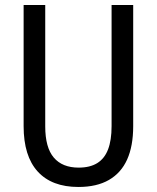

<svg xmlns="http://www.w3.org/2000/svg" viewBox="-20 -734 625 764"><path d="M510 -232Q510 -153 486 -99.5Q462 -46 413.5 -18Q365 10 292 10Q186 10 130 -51.5Q74 -113 74 -232V-714H160V-231Q160 -147 194 -107Q228 -67 293 -67Q338 -67 367 -85Q396 -103 410 -139.5Q424 -176 424 -232V-714H510Z"/></svg>

Font: Noto Sans Arabic Condensed
Style: Regular
Weight: 400
Width: 3
Designer: Monotype Design Team, Nadine Chahine, Nizar Qandah and Khaled Hosny
Foundry: Monotype Imaging Inc.
Version: Version 2.012